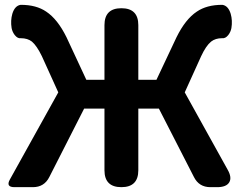

<svg xmlns="http://www.w3.org/2000/svg" viewBox="-20 -774 1005 794"><path d="M40 0Q3 0 21 -32L221 -392L153 -542Q132 -585 112 -602Q94 -616 66 -616Q53 -614 41 -629Q31 -642 28 -658Q23 -689 31 -717Q41 -750 65 -754Q66 -754 67 -754Q130 -754 171 -726Q218 -695 255 -620L337 -444H412V-670Q412 -740 482 -740Q552 -740 552 -670V-444H627L710 -620Q747 -695 794 -726Q835 -754 898 -754Q899 -754 900 -754Q924 -750 934 -717Q942 -689 937 -658Q934 -642 924 -629Q912 -614 898 -616Q871 -616 853 -602Q832 -585 812 -542L744 -392L921 -73Q940 -40 928 -20Q916 0 878 0H850Q803 0 782 -42L637 -325H552V-70Q552 0 482 0Q412 0 412 -70V-325H328L184 -42Q163 0 116 0H83Z"/></svg>

Font: GenSenRounded TW B
Style: Regular
Weight: 700
Version: Version 1.501;PS 1;hotconv 16.6.51;makeotf.lib2.5.65220